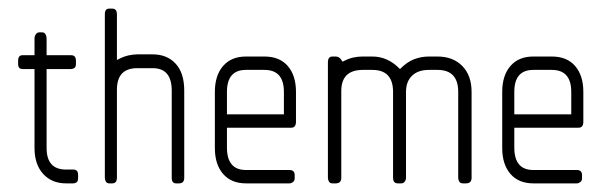

<svg xmlns="http://www.w3.org/2000/svg" viewBox="-20 -425 1408 445"><path d="M150 0H133Q100 0 80 -22Q60 -44 60 -82V-265H32Q22 -265 22 -277V-284Q22 -297 32 -297H60V-336Q60 -341 63 -345.5Q66 -350 71 -350H78Q83 -350 85.5 -345.5Q88 -341 88 -336V-297H145Q156 -297 156 -284V-277Q156 -270 152.5 -267.5Q149 -265 145 -265H88V-82Q88 -32 133 -32H150Q161 -32 161 -20V-12Q161 -5 157.5 -2.5Q154 0 150 0Z M395 0H388Q378 0 378 -13V-215Q378 -267 334 -267H298Q251 -267 251 -217V-13Q251 0 240 0H233Q228 0 225.5 -4Q223 -8 223 -13V-392Q223 -405 233 -405H240Q251 -405 251 -392V-286Q266 -294 277.5 -296.5Q289 -299 298 -299H334Q367 -299 387 -277.5Q407 -256 407 -215V-13Q407 0 395 0Z M655 -129H506V-83Q506 -31 550 -31H651Q663 -31 663 -19V-12Q663 -6 659 -3Q655 0 651 0H550Q516 0 497 -22Q478 -44 478 -82V-212Q478 -250 497 -272Q516 -294 550 -294H593Q628 -294 647 -272Q666 -250 666 -212V-143Q666 -129 655 -129ZM638 -212Q638 -263 593 -263H550Q506 -263 506 -212V-160H638Z M1060 0H1053Q1047 0 1044.5 -4Q1042 -8 1042 -13V-212Q1042 -263 994 -263H974Q949 -263 935 -249.5Q921 -236 921 -212V-13Q921 -8 918 -4Q915 0 910 0H902Q891 0 891 -13V-212Q891 -263 843 -263H821Q771 -263 771 -214V-13Q771 0 758 0H751Q745 0 742.5 -4Q740 -8 740 -13V-282Q740 -287 742.5 -290.5Q745 -294 751 -294H758Q762 -294 765.5 -292Q769 -290 774 -282Q787 -289 798 -291.5Q809 -294 820 -294H843Q879 -294 907 -265Q924 -282 940.5 -288Q957 -294 974 -294H994Q1030 -294 1051.5 -272Q1073 -250 1073 -212V-13Q1073 0 1060 0Z M1321 -129H1172V-83Q1172 -31 1216 -31H1317Q1329 -31 1329 -19V-12Q1329 -6 1325 -3Q1321 0 1317 0H1216Q1182 0 1163 -22Q1144 -44 1144 -82V-212Q1144 -250 1163 -272Q1182 -294 1216 -294H1259Q1294 -294 1313 -272Q1332 -250 1332 -212V-143Q1332 -129 1321 -129ZM1304 -212Q1304 -263 1259 -263H1216Q1172 -263 1172 -212V-160H1304Z"/></svg>

Font: Chathura
Style: Regular
Weight: 300
Designer: Appaji Ambarisha Darbha
Foundry: Aditya Fonts
Version: Version 1.00 2015